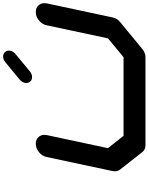

<svg xmlns="http://www.w3.org/2000/svg" viewBox="120 -1080 959 1240"><g transform="rotate(-90 600.0 -459.5)"><path d="M722.7 -732.4Q703.1 -732.4 692.4 -746.1Q684.6 -756.3 684.6 -769.5Q684.6 -773.9 685.5 -779.3Q689.9 -798.8 706.5 -812.5L819.8 -905.8Q836.4 -919.4 855.5 -919.4Q875 -919.4 885.7 -905.8Q893.6 -895.5 893.6 -882.8Q893.6 -877.9 892.6 -873Q888.7 -853.5 872.1 -839.8L758.8 -746.1Q742.2 -732.4 722.7 -732.4ZM1107.9 -212.4Q1102.1 -183.1 1076.7 -162.6L904.8 -21Q879.9 0 850.1 0H283.2Q253.9 0 237.8 -21L126.5 -162.6Q114.3 -177.7 114.3 -197.8Q114.3 -204.6 115.7 -212.4L206.5 -637.7Q212.4 -667 237.5 -687.7Q262.7 -708.5 292 -708.5Q321.3 -708.5 337.9 -688Q349.6 -672.4 349.6 -652.8Q349.6 -645.5 348.1 -637.7L263.7 -242.2L343.3 -141.6H851.1L972.7 -242.2L1057.1 -637.7Q1063 -667 1088.1 -687.7Q1113.3 -708.5 1142.6 -708.5Q1171.9 -708.5 1188.5 -688Q1200.2 -672.4 1200.2 -652.8Q1200.2 -645.5 1198.7 -637.7Z"/></g></svg>

Font: Robtronika
Style: Italic
Weight: 400
Italic angle: -12°
Designer: GGBot
Version: 1.00